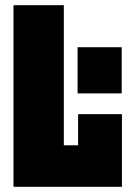

<svg xmlns="http://www.w3.org/2000/svg" viewBox="-20 -720 510 740"><path d="M32 0V-700H226V-160H281V-280H450V0ZM279 -360V-538H449V-360Z"/></svg>

Font: Tektur Condensed ExtraBold
Style: Regular
Weight: 800
Width: 3
Designer: Adam Jagosz
Foundry: Adam Jagosz
Version: Version 1.005;gftools[0.9.30]